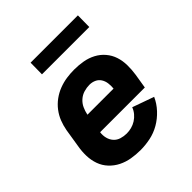

<svg xmlns="http://www.w3.org/2000/svg" viewBox="-195 -847 990 990"><g transform="rotate(-45 300.0 -352.0)"><path d="M266 8Q232 8 200 2.5Q168 -3 140 -17Q112 -31 90.5 -54Q69 -77 58.5 -106.5Q48 -136 47 -169Q46 -202 52 -235L68 -335Q73 -363 83.5 -390Q94 -417 112 -440.5Q130 -464 154 -481.5Q178 -499 205.5 -509.5Q233 -520 261 -524Q289 -528 316 -528Q349 -528 380.5 -522.5Q412 -517 439.5 -502.5Q467 -488 487 -464.5Q507 -441 516.5 -412Q526 -383 526.5 -350.5Q527 -318 522 -285L509 -205H183Q180 -184 185 -164Q190 -144 203 -129.5Q216 -115 235.5 -109Q255 -103 276 -103Q293 -103 310.5 -107.5Q328 -112 344 -122Q360 -132 372.5 -147Q385 -162 391 -179L509 -137Q494 -103 467 -74Q440 -45 407 -26Q374 -7 337.5 0.5Q301 8 266 8ZM391 -315Q393 -335 390.5 -353.5Q388 -372 378.5 -387Q369 -402 352.5 -409.5Q336 -417 317 -417Q297 -417 276.5 -411Q256 -405 239.5 -390.5Q223 -376 214 -356.5Q205 -337 201 -317V-315ZM182 -628 183 -712H528L527 -628Z"/></g></svg>

Font: Iosevka Aile Heavy
Style: Italic
Weight: 900
Italic angle: -9°
Designer: Belleve Invis
Foundry: Belleve Invis
Version: Version 31.1.0; ttfautohint (v1.8.4)